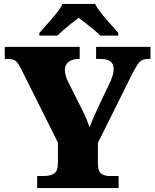

<svg xmlns="http://www.w3.org/2000/svg" viewBox="-20 -951 783 971"><path d="M168 0V-61H203Q235 -61 254 -73.5Q273 -86 273 -128V-230L88 -600Q73 -630 61 -641.5Q49 -653 17 -653H4V-714H383V-653H379Q347 -653 327.5 -638.5Q308 -624 308 -598Q308 -587 311.5 -572Q315 -557 322 -542L396 -395Q410 -368 417.5 -349Q425 -330 433 -307Q443 -334 456.5 -364.5Q470 -395 485 -427L539 -540Q550 -566 552.5 -580.5Q555 -595 555 -600Q555 -629 538 -641Q521 -653 485 -653H466V-714H741V-653H729Q710 -653 698 -646.5Q686 -640 675 -623.5Q664 -607 648 -576L475 -228V-126Q475 -85 492 -73Q509 -61 532 -61H580V0ZM179 -784Q195 -803 218.5 -829Q242 -855 264 -882Q286 -909 296 -931H461Q472 -909 493.5 -882Q515 -855 539 -829Q563 -803 578 -784V-771H487Q477 -782 456.5 -799Q436 -816 414.5 -833Q393 -850 378 -861Q363 -850 341.5 -833Q320 -816 300.5 -799Q281 -782 270 -771H179Z"/></svg>

Font: Noto Serif Tamil Black
Style: Italic
Weight: 900
Italic angle: -12°
Designer: Indian Type Foundry, Tom Grace, and the Monotype Design Team
Foundry: Monotype Imaging Inc.
Version: Version 2.003; ttfautohint (v1.8.4.7-5d5b)